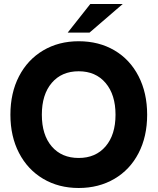

<svg xmlns="http://www.w3.org/2000/svg" viewBox="-20 -921 787 959"><path d="M32 -348Q32 -457 75 -540Q118 -623 195.5 -669Q273 -715 373 -715Q474 -715 551.5 -669.5Q629 -624 672 -540.5Q715 -457 715 -348Q715 -239 672 -156Q629 -73 551 -27.5Q473 18 373 18Q273 18 195.5 -28Q118 -74 75 -157Q32 -240 32 -348ZM557 -348Q557 -448 507.5 -506.5Q458 -565 373 -565Q288 -565 238.5 -507Q189 -449 189 -348Q189 -247 238.5 -189.5Q288 -132 373 -132Q458 -132 507.5 -190Q557 -248 557 -348ZM431 -901H593L427 -758H318Z"/></svg>

Font: Hanken Grotesk Black
Style: Regular
Weight: 900
Designer: Alfredo Marco Pradil
Foundry: Hanken Design Co.
Version: Version 3.014